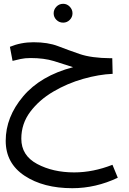

<svg xmlns="http://www.w3.org/2000/svg" viewBox="-20 -718 679 1009"><path d="M599 216 571 148Q469 188 370 188Q258 188 175 143.5Q92 99 92 11Q92 -68 139 -130.5Q186 -193 260 -236.5Q334 -280 417 -303.5Q500 -327 572 -330L570 -412H561Q460 -413 399 -434Q338 -455 285 -475.5Q232 -496 156 -496Q90 -496 32 -472L46 -398Q66 -403 88.5 -408Q111 -413 141 -413Q211 -413 263.5 -397Q316 -381 364 -365Q193 -320 101.5 -211.5Q10 -103 10 22Q10 140 109 205.5Q208 271 360 271Q483 271 599 216ZM312 -599Q332 -599 346.5 -613.5Q361 -628 361 -648Q361 -668 346.5 -683Q332 -698 312 -698Q291 -698 276.5 -683Q262 -668 262 -648Q262 -628 276.5 -613.5Q291 -599 312 -599Z"/></svg>

Font: Noto Sans Arabic UI
Style: Regular
Weight: 400
Designer: Nadine Chahine - Monotype Design Team
Foundry: Monotype Imaging Inc.
Version: Version 1.900